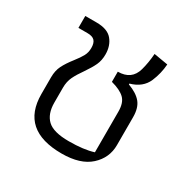

<svg xmlns="http://www.w3.org/2000/svg" viewBox="-126 -640 759 768"><g transform="rotate(30 253.5 -255.5)"><path d="M64 -156V-233Q64 -264 75.5 -287Q87 -310 109 -338Q127 -361 136 -377.5Q145 -394 145 -415Q145 -438 135 -448.5Q125 -459 102 -459H60V-514H112Q163 -514 185 -487.5Q207 -461 207 -421Q207 -393 197 -371.5Q187 -350 167 -321Q147 -293 136.5 -271Q126 -249 126 -221V-152Q126 -100 154 -73.5Q182 -47 253 -47Q322 -47 366 -61V-249Q366 -290 346 -309Q326 -328 284 -339V-386Q347 -386 363 -443Q373 -479 376 -521L441 -510Q438 -467 421 -427Q402 -383 348 -368V-364Q389 -349 408.5 -325.5Q428 -302 428 -259V-130Q428 -71 383.5 -30.5Q339 10 253 10Q64 10 64 -156Z"/></g></svg>

Font: Athiti
Style: Regular
Weight: 400
Designer: CadsonDemak Team
Foundry: CadsonDemak
Version: Version 1.032